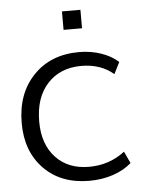

<svg xmlns="http://www.w3.org/2000/svg" viewBox="-51 -727 611 779"><g transform="rotate(-5 254.5 -337.0)"><path d="M305.7 -608.9V-684.1H230.5V-608.9ZM282.2 10.3C350.6 10.3 412.6 -10.3 454.1 -46.9L431.6 -95.2C389.2 -62.5 340.3 -46.4 285.6 -46.4C228.5 -46.4 183.6 -64.5 149.9 -100.6C116.2 -136.7 99.6 -185.5 99.6 -246.6C99.6 -312 116.7 -363.3 151.4 -400.9C186 -438.5 231.9 -457 289.1 -457C341.8 -457 385.7 -441.9 420.4 -412.1L444.3 -459.5C407.7 -493.2 348.6 -513.7 285.6 -513.7C208 -513.7 145.5 -489.3 98.6 -439.9C51.8 -391.1 28.3 -326.7 28.3 -246.1C28.3 -169.4 51.3 -107.9 97.2 -60.5C143.6 -13.2 205.1 10.3 282.2 10.3Z"/></g></svg>

Font: Ride Light
Style: Regular
Weight: 300
Version: Version 3.000